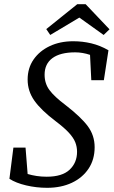

<svg xmlns="http://www.w3.org/2000/svg" viewBox="-20 -882 543 917"><path d="M25 -28 44 -177H102L112 -51Q132 -45 155 -41.5Q178 -38 203 -38Q277 -38 312.5 -71.5Q348 -105 348 -157Q348 -181 339.5 -202.5Q331 -224 309 -248Q287 -272 246 -303Q176 -356 144 -401.5Q112 -447 112 -502Q112 -557 140.5 -598Q169 -639 218 -662Q267 -685 330 -685Q374 -685 416 -675Q458 -665 498 -642L476 -499H416L410 -620Q374 -632 339 -632Q268 -632 230.5 -604.5Q193 -577 193 -525Q193 -483 216.5 -451.5Q240 -420 292 -381Q367 -323 399.5 -279Q432 -235 432 -179Q432 -120 403 -76.5Q374 -33 323 -9Q272 15 205 15Q154 15 105 3.5Q56 -8 25 -28ZM389 -862 503 -742 475 -715 359 -798 220 -715 201 -743 349 -862Z"/></svg>

Font: Source Serif 4 SmText
Style: Italic
Weight: 400
Italic angle: -12°
Designer: Frank Grießhammer
Foundry: Adobe
Version: Version 4.005;hotconv 1.1.0;makeotfexe 2.6.0